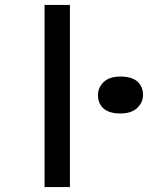

<svg xmlns="http://www.w3.org/2000/svg" viewBox="-20 -760 601 780"><path d="M161 0V-740H264V0ZM469 -299Q424 -299 401 -319Q378 -339 378 -374Q378 -404 401 -426.5Q424 -449 469 -449Q515 -449 538 -429Q561 -409 561 -374Q561 -344 537.5 -321.5Q514 -299 469 -299Z"/></svg>

Font: Lexend Mega
Style: Regular
Weight: 400
Designer: Bonnie Shaver-Troup, Thomas Jockin
Foundry: Lexend
Version: Version 1.007